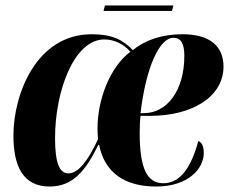

<svg xmlns="http://www.w3.org/2000/svg" viewBox="-20 -671 836 701"><path d="M358 -631H608L613 -651H363ZM161 10C244 10 291 -44 339 -142H342C362 -40 436 10 550 10C668 10 724 -56 724 -112C724 -140 715 -152 704 -156C679 -63 640 -2 576 -2C519 -2 490 -52 490 -185C490 -206 491 -232 493 -248H528C684 -248 796 -319 796 -428C796 -503 745 -546 647 -546C571 -546 510 -525 465 -488C429 -526 388 -546 315 -546C112 -546 29 -326 29 -176C29 -66 63 10 161 10ZM506 -258H493C513 -425 562 -533 613 -533C642 -533 653 -510 653 -467C653 -338 588 -258 506 -258ZM230 -38C198 -38 181 -73 181 -167C181 -340 251 -527 361 -527C397 -527 432 -510 456 -482C381 -426 336 -307 336 -202C336 -187 337 -176 338 -163C302 -85 266 -38 230 -38Z"/></svg>

Font: Noto Serif Display Condensed ExtraBold
Style: Italic
Weight: 800
Width: 3
Italic angle: -12°
Designer: Monotype Design Team
Foundry: Monotype Imaging Inc.
Version: Version 2.009